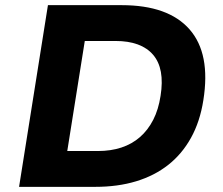

<svg xmlns="http://www.w3.org/2000/svg" viewBox="-20 -725 866 745"><path d="M54 0 166 -705H452Q633 -705 715.5 -611Q798 -517 769 -336Q756 -253 721 -190Q686 -127 632.5 -85Q579 -43 508 -21.5Q437 0 350 0ZM241 -139H360Q410 -139 451 -152.5Q492 -166 523 -193Q554 -220 574.5 -260Q595 -300 603 -353Q620 -459 574 -512.5Q528 -566 428 -566H309Z"/></svg>

Font: Nunito Sans 6pt ExtraBold
Style: Italic
Weight: 800
Italic angle: -9°
Version: Version 3.101;gftools[0.9.27]